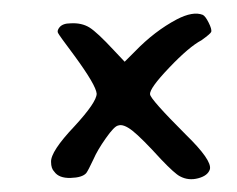

<svg xmlns="http://www.w3.org/2000/svg" viewBox="-20 -368 355 288"><path d="M245.1 -338.9Q269.5 -351.6 284.2 -345.7Q288.1 -343.8 293 -334Q297.9 -324.2 296.9 -320.3Q295.9 -317.4 282.2 -307.6Q263.7 -297.9 233.9 -266.6Q204.1 -235.4 205.1 -226.6Q205.1 -219.7 258.8 -166Q297.9 -127.9 294.9 -114.3Q292 -104.5 277.3 -100.6Q262.7 -96.7 250 -103.5Q242.2 -107.4 221.7 -128.9Q192.4 -161.1 178.7 -171.9Q165 -182.6 157.2 -179.7Q151.4 -178.7 138.7 -160.6Q126 -142.6 120.1 -128.9Q112.3 -112.3 109.4 -108.4Q103.5 -101.6 85.9 -101.1Q68.4 -100.6 61.5 -110.4Q56.6 -115.2 56.6 -125Q55.7 -140.6 91.8 -178.7Q125 -214.8 125 -227.5Q124 -240.2 91.8 -284.2Q68.4 -315.4 66.9 -318.8Q65.4 -322.3 69.3 -327.1Q74.2 -333 85.9 -333Q102.5 -334 114.3 -326.7Q126 -319.3 150.4 -293L167 -275.4L182.6 -291Q211.9 -321.3 245.1 -338.9Z"/></svg>

Font: JasonHandwriting3
Style: Regular
Weight: 400
Version: Version 1.24.9